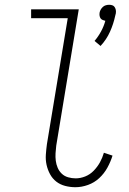

<svg xmlns="http://www.w3.org/2000/svg" viewBox="-20 -774 540 802"><path d="M400 -582 375 -603Q391 -622 402.5 -643.5Q414 -665 420 -687Q415 -688 409 -690.5Q403 -693 400 -697.5Q397 -702 396 -708Q395 -714 396 -721Q397 -727 400.5 -733.5Q404 -740 409.5 -745Q415 -750 422 -752Q429 -754 436 -754Q443 -754 449 -752Q455 -750 458.5 -745Q462 -740 463.5 -733.5Q465 -727 464 -721V-719L461 -707Q454 -674 439.5 -641.5Q425 -609 400 -582ZM295 8Q273 8 252 2.5Q231 -3 215 -15.5Q199 -28 189 -46.5Q179 -65 174.5 -85.5Q170 -106 171.5 -128Q173 -150 176 -172L263 -698H110V-735H309L215 -166Q213 -150 212 -134Q211 -118 213 -102.5Q215 -87 221 -73Q227 -59 238 -48.5Q249 -38 264.5 -33.5Q280 -29 296 -29Q316 -29 336 -37Q356 -45 371.5 -61Q387 -77 397.5 -96Q408 -115 414 -136L450 -124Q442 -98 428.5 -73.5Q415 -49 394.5 -30Q374 -11 347.5 -1.5Q321 8 295 8Z"/></svg>

Font: Iosevka Curly Extralight
Style: Italic
Weight: 200
Italic angle: -9°
Monospace: yes
Designer: Belleve Invis
Foundry: Belleve Invis
Version: Version 22.1.2; ttfautohint (v1.8.4)